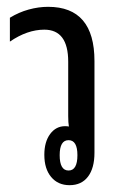

<svg xmlns="http://www.w3.org/2000/svg" viewBox="-20 -536 347 563"><path d="M184 7Q150 7 130 -17Q110 -41 110 -82Q110 -120 127 -143Q144 -166 171 -166Q177 -166 182 -165Q180 -176 180 -196V-355Q180 -449 110 -449Q60 -449 9 -414V-484Q35 -500 64 -508Q93 -516 121 -516Q257 -516 257 -357V-88Q257 -43 238 -18Q219 7 184 7ZM181 -36Q207 -36 207 -81Q207 -125 181 -125Q155 -125 155 -81Q155 -36 181 -36Z"/></svg>

Font: Noto Sans Thai Looped UI Condensed
Style: Regular
Weight: 400
Width: 3
Designer: Cadson Demak Team
Foundry: Cadson Demak Co., Ltd.
Version: Version 1.000; ttfautohint (v1.8.4.7-5d5b)